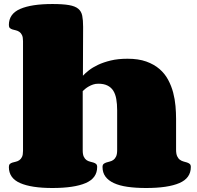

<svg xmlns="http://www.w3.org/2000/svg" viewBox="-20 -941 987 961"><path d="M395 -562Q406.2 -574.2 424.8 -588.9Q443.4 -603.5 470.7 -616.5Q498 -629.4 534.4 -638.2Q570.8 -647 618.2 -647Q672.9 -647 711.9 -633.1Q751 -619.1 778.1 -595.7Q805.2 -572.3 821.5 -541.7Q837.9 -511.2 846.7 -477.8Q855.5 -444.3 858.4 -410.4Q861.3 -376.5 861.3 -346.2V-191.9Q861.3 -170.9 866.7 -159.2Q872.1 -147.5 880.4 -141.4Q888.7 -135.3 898.2 -132.8Q907.7 -130.4 916 -127.7Q924.3 -125 929.7 -120.4Q935.1 -115.7 935.1 -105Q935.1 -49.3 877.7 -24.7Q820.3 0 711.4 0Q658.7 0 618.2 -5.9Q577.6 -11.7 549.8 -24.7Q522 -37.6 507.6 -57.4Q493.2 -77.1 493.2 -105Q493.2 -115.7 498.5 -120.4Q503.9 -125 512.2 -127.7Q520.5 -130.4 529.8 -132.6Q539.1 -134.8 547.4 -140.6Q555.7 -146.5 561 -157.7Q566.4 -168.9 566.4 -189.9V-389.2Q566.4 -420.4 562 -445.3Q557.6 -470.2 546.9 -487.1Q536.1 -503.9 517.8 -512.9Q499.5 -522 472.2 -522Q458 -522 446.3 -518.1Q434.6 -514.2 424.6 -508.5Q414.6 -502.9 407 -496.6Q399.4 -490.2 394 -484.9V-188Q394 -168 399.4 -156.7Q404.8 -145.5 412.8 -139.9Q420.9 -134.3 430.2 -132.1Q439.5 -129.9 447.5 -127.4Q455.6 -125 460.9 -120.4Q466.3 -115.7 466.3 -105Q466.3 -49.3 408.7 -24.7Q351.1 0 242.2 0Q137.2 0 80.8 -24.7Q24.4 -49.3 24.4 -105Q24.4 -115.7 29.5 -120.4Q34.7 -125 42.7 -127.4Q50.8 -129.9 59.8 -131.8Q68.8 -133.8 76.9 -139.4Q85 -145 90.1 -155.5Q95.2 -166 95.2 -186V-734.9Q95.2 -754.9 90.1 -765.4Q85 -775.9 76.9 -781.5Q68.8 -787.1 59.8 -789.1Q50.8 -791 42.7 -793.5Q34.7 -795.9 29.5 -800.5Q24.4 -805.2 24.4 -815.9Q24.4 -871.6 80.8 -896.2Q137.2 -920.9 242.2 -920.9Q294.9 -920.9 325.4 -915.5Q356 -910.2 371.6 -897.2Q387.2 -884.3 391.6 -862.3Q396 -840.3 396 -807.1Z"/></svg>

Font: Corben
Style: Bold
Weight: 700
Designer: vernon adams
Foundry: vernon adams
Version: Version 1.101; ttfautohint (v1.6)